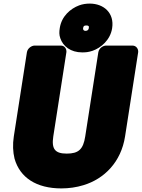

<svg xmlns="http://www.w3.org/2000/svg" viewBox="-20 -1002 790 1070"><path d="M352 -146C288 -146 266 -170 277 -242L350 -711C352 -727 342 -748 319 -748H173C157 -748 134 -734 130 -711L57 -242C50 -197 52 -155 61 -118C91 -12 183 48 322 48C364 48 406 42 445 30C561 -5 655 -99 677 -242L750 -711C752 -727 741 -748 718 -748H571C555 -748 532 -734 528 -711L455 -242C444 -169 417 -146 352 -146ZM480 -982C460 -982 440 -979 421 -972C373 -954 323 -912 313 -845C310 -825 309 -809 316 -789C331 -744 374 -710 438 -710C457 -710 472 -711 496 -719C542 -735 595 -779 605 -845C618 -929 559 -982 480 -982ZM461 -860C473 -860 477 -857 475 -845C473 -835 467 -830 456 -830C446 -830 442 -837 443 -845C445 -857 449 -860 461 -860Z"/></svg>

Font: Asimov Print
Style: EIt
Weight: 500
Designer: Google
Version: Version 2.000980; 2014